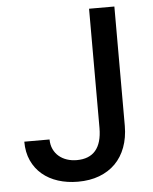

<svg xmlns="http://www.w3.org/2000/svg" viewBox="-53 -771 657 826"><g transform="rotate(-5 276.0 -358.5)"><path d="M144.2 -181.8Q144.5 -158 153.2 -139.6Q161.9 -121.1 176.7 -108.7Q191.4 -96.2 211.1 -89.7Q230.8 -83.1 253.6 -83.1Q307.2 -83.1 334.7 -115.2Q362.2 -147.4 362.6 -211.6V-727.3H471.9V-211.6Q471.6 -160.5 456.3 -119.5Q441.1 -78.5 412.5 -49.7Q383.9 -21 343 -5.5Q302.2 9.9 250.7 9.9Q204.5 9.9 165.1 -2.7Q125.7 -15.3 96.8 -39.8Q67.8 -64.3 51.5 -100Q35.2 -135.7 35.2 -181.8Z"/></g></svg>

Font: Inter P Medium
Style: Regular
Weight: 500
Designer: Rasmus Andersson
Foundry: rsms
Version: Version 3.018;git-588b23468